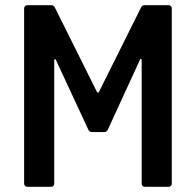

<svg xmlns="http://www.w3.org/2000/svg" viewBox="-20 -720 755 740"><path d="M524 -692Q528 -700 538 -700H630Q635 -700 638.5 -696.5Q642 -693 642 -688V-12Q642 -7 638.5 -3.5Q635 0 630 0H538Q533 0 529.5 -3.5Q526 -7 526 -12V-489Q526 -492 524.5 -492.5Q523 -493 522 -493Q521 -493 520 -491L395 -219Q391 -211 381 -211H335Q325 -211 321 -219L195 -490Q194 -492 193 -492Q192 -492 190.5 -491.5Q189 -491 189 -488V-12Q189 -7 185.5 -3.5Q182 0 177 0H85Q80 0 76.5 -3.5Q73 -7 73 -12V-688Q73 -693 76.5 -696.5Q80 -700 85 -700H177Q187 -700 191 -692L354 -365Q355 -363 357.5 -363Q360 -363 361 -365Z"/></svg>

Font: LinhAnh SemBd
Style: Regular
Weight: 600
Monospace: yes
Designer: Jeremy Tribby
Foundry: Tribby Type
Version: Version 1.408